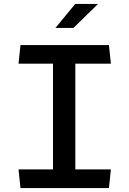

<svg xmlns="http://www.w3.org/2000/svg" viewBox="-20 -960 660 980"><path d="M84.5 0H536L546 -95.5H364.5V-635H546L536 -730H84.5L74.5 -635H250.5V-95.5H74.5ZM263 -817.5 364 -940H480.5L355 -817.5Z"/></svg>

Font: Monaspace Krypton Medium
Style: Regular
Weight: 500
Designer: Riley Cran & the Lettermatic Team
Foundry: Lettermatic
Version: Version 1.101 (Monaspace Krypton)